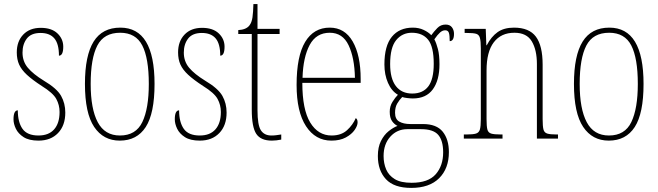

<svg xmlns="http://www.w3.org/2000/svg" viewBox="-20 -677 3217 938"><path d="M168 10Q122 10 95.5 -7Q69 -24 57.5 -48Q46 -72 46 -94Q46 -138 67 -138Q67 -80 90 -47.5Q113 -15 168 -15Q218 -15 244.5 -45Q271 -75 271 -130Q271 -164 255 -193.5Q239 -223 184 -257Q138 -287 111.5 -311.5Q85 -336 73.5 -361.5Q62 -387 62 -421Q62 -475 93.5 -508Q125 -541 179 -541Q232 -541 260.5 -514Q289 -487 289 -449Q289 -405 268 -405Q268 -463 245.5 -489.5Q223 -516 178 -516Q132 -516 111 -488.5Q90 -461 90 -420Q90 -377 116 -346Q142 -315 194 -283Q258 -245 278.5 -208.5Q299 -172 299 -127Q299 -64 263.5 -27Q228 10 168 10Z M565 10Q485 10 440 -57Q395 -124 395 -267Q395 -406 437.5 -474Q480 -542 568 -542Q735 -542 735 -267Q735 -123 692 -56.5Q649 10 565 10ZM566 -15Q644 -15 675.5 -81Q707 -147 707 -267Q707 -393 675 -455Q643 -517 567 -517Q488 -517 455.5 -454.5Q423 -392 423 -267Q423 -145 457.5 -80Q492 -15 566 -15Z M956 10Q910 10 883.5 -7Q857 -24 845.5 -48Q834 -72 834 -94Q834 -138 855 -138Q855 -80 878 -47.5Q901 -15 956 -15Q1006 -15 1032.5 -45Q1059 -75 1059 -130Q1059 -164 1043 -193.5Q1027 -223 972 -257Q926 -287 899.5 -311.5Q873 -336 861.5 -361.5Q850 -387 850 -421Q850 -475 881.5 -508Q913 -541 967 -541Q1020 -541 1048.5 -514Q1077 -487 1077 -449Q1077 -405 1056 -405Q1056 -463 1033.5 -489.5Q1011 -516 966 -516Q920 -516 899 -488.5Q878 -461 878 -420Q878 -377 904 -346Q930 -315 982 -283Q1046 -245 1066.5 -208.5Q1087 -172 1087 -127Q1087 -64 1051.5 -27Q1016 10 956 10Z M1308 10Q1254 10 1232 -23Q1210 -56 1210 -141V-511H1144V-530Q1182 -532 1198 -552Q1210 -567 1213.5 -592.5Q1217 -618 1218 -657H1238V-536H1346V-511H1238V-138Q1238 -66 1254.5 -40.5Q1271 -15 1306 -15Q1319 -15 1329.5 -16.5Q1340 -18 1354 -20V5Q1329 10 1308 10Z M1599 10Q1521 10 1475 -60.5Q1429 -131 1429 -262Q1429 -403 1471 -472.5Q1513 -542 1591 -542Q1664 -542 1703 -474.5Q1742 -407 1742 -291V-272H1457Q1457 -142 1495.5 -78.5Q1534 -15 1600 -15Q1647 -15 1675.5 -41Q1704 -67 1718 -100Q1727 -95 1727 -79Q1727 -63 1712.5 -42Q1698 -21 1669.5 -5.5Q1641 10 1599 10ZM1714 -297Q1712 -395 1683 -456Q1654 -517 1591 -517Q1525 -517 1493 -457.5Q1461 -398 1458 -297Z M1989 241Q1905 241 1865.5 198.5Q1826 156 1826 85Q1826 42 1841 12Q1856 -18 1878.5 -36Q1901 -54 1922 -62Q1907 -69 1895.5 -85Q1884 -101 1884 -131Q1884 -158 1897.5 -179.5Q1911 -201 1924 -214Q1893 -232 1875.5 -272Q1858 -312 1858 -362Q1858 -453 1894.5 -497.5Q1931 -542 1997 -542Q2026 -542 2049.5 -531Q2073 -520 2087 -505Q2100 -523 2116.5 -540Q2133 -557 2157 -557Q2178 -557 2188 -543.5Q2198 -530 2198 -512Q2198 -476 2177 -476Q2177 -504 2173 -516.5Q2169 -529 2155 -529Q2142 -529 2130 -518.5Q2118 -508 2102 -485Q2112 -466 2119.5 -437Q2127 -408 2127 -363Q2127 -285 2094.5 -240.5Q2062 -196 1997 -196Q1986 -196 1969.5 -198Q1953 -200 1945 -203Q1931 -189 1920.5 -171Q1910 -153 1910 -126Q1910 -95 1930.5 -83Q1951 -71 1985 -71H2046Q2113 -71 2143 -33.5Q2173 4 2173 66Q2173 146 2125.5 193.5Q2078 241 1989 241ZM1994 -220Q2046 -220 2072.5 -255Q2099 -290 2099 -365Q2099 -449 2071.5 -483Q2044 -517 1992 -517Q1945 -517 1915.5 -481Q1886 -445 1886 -364Q1886 -293 1914 -256.5Q1942 -220 1994 -220ZM1991 216Q2072 216 2108.5 174.5Q2145 133 2145 67Q2145 10 2121 -18Q2097 -46 2037 -46H1970Q1920 -46 1887 -9.5Q1854 27 1854 85Q1854 121 1866.5 150.5Q1879 180 1908.5 198Q1938 216 1991 216Z M2246 0V-20H2259Q2291 -20 2305.5 -24.5Q2320 -29 2324.5 -44.5Q2329 -60 2329 -95V-441Q2329 -476 2324.5 -492Q2320 -508 2306 -512Q2292 -516 2262 -516H2250V-536H2353L2356 -456H2358Q2380 -498 2411 -520Q2442 -542 2491 -542Q2565 -542 2598 -498Q2631 -454 2631 -361V-95Q2631 -60 2635 -44.5Q2639 -29 2653.5 -24.5Q2668 -20 2699 -20H2706V0H2603V-364Q2603 -433 2578 -475Q2553 -517 2493 -517Q2428 -517 2392.5 -470.5Q2357 -424 2357 -333V-95Q2357 -60 2361 -44.5Q2365 -29 2379.5 -24.5Q2394 -20 2426 -20H2435V0Z M2954 10Q2874 10 2829 -57Q2784 -124 2784 -267Q2784 -406 2826.5 -474Q2869 -542 2957 -542Q3124 -542 3124 -267Q3124 -123 3081 -56.5Q3038 10 2954 10ZM2955 -15Q3033 -15 3064.5 -81Q3096 -147 3096 -267Q3096 -393 3064 -455Q3032 -517 2956 -517Q2877 -517 2844.5 -454.5Q2812 -392 2812 -267Q2812 -145 2846.5 -80Q2881 -15 2955 -15Z"/></svg>

Font: Noto Serif Tamil Condensed Thin
Style: Regular
Weight: 100
Width: 3
Designer: Indian Type Foundry, Tom Grace, and the Monotype Design Team
Foundry: Monotype Imaging Inc.
Version: Version 2.004; ttfautohint (v1.8.4.7-5d5b)